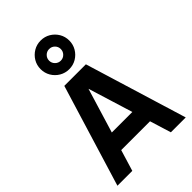

<svg xmlns="http://www.w3.org/2000/svg" viewBox="-298 -1162 1278 1278"><g transform="rotate(-45 341.5 -522.5)"><path d="M342 -775Q305 -775 274.2 -793.2Q243.5 -811.5 225.2 -842.2Q207 -873 207 -910Q207 -947.5 225.2 -978Q243.5 -1008.5 274.2 -1026.8Q305 -1045 342 -1045Q379.5 -1045 410 -1026.8Q440.5 -1008.5 458.8 -978Q477 -947.5 477 -910Q477 -873 458.8 -842.2Q440.5 -811.5 410 -793.2Q379.5 -775 342 -775ZM342 -855Q365 -855 381 -871.2Q397 -887.5 397 -910Q397 -933 381 -949Q365 -965 342 -965Q319.5 -965 303.2 -949Q287 -933 287 -910Q287 -887.5 303.2 -871.2Q319.5 -855 342 -855ZM20 0 240 -720H443L663 0H523L327 -635H353L160 0ZM152 -150V-277H532V-150Z"/></g></svg>

Font: Manrope ExtraLight ExtraBold
Style: Regular
Weight: 800
Version: Version 4.504